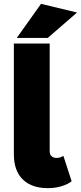

<svg xmlns="http://www.w3.org/2000/svg" viewBox="-20 -966 420 997"><path d="M228 11Q145 11 98.5 -34Q52 -79 52 -165V-740H238V-182Q238 -163 248 -154.5Q258 -146 274 -146Q294 -146 309 -157L352 -25Q334 -10 301 0.5Q268 11 228 11ZM67 -769 193 -946 380 -901 228 -769Z"/></svg>

Font: Livvic Black
Style: Regular
Weight: 900
Designer: Jacques Le Bailly, Baron von Fonthausen
Version: Version 1.001; ttfautohint (v1.8.2)